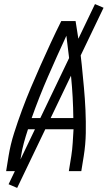

<svg xmlns="http://www.w3.org/2000/svg" viewBox="-20 -838 540 940"><path d="M10 0 22 -74Q31 -130 49 -186.5Q67 -243 87.5 -298.5Q108 -354 131 -408.5Q154 -463 178.5 -518Q203 -573 228 -627Q253 -681 280 -735H350Q359 -681 367 -627Q375 -573 380.5 -518Q386 -463 391 -408.5Q396 -354 398.5 -298.5Q401 -243 400 -186.5Q399 -130 390 -74L378 0H317L329 -74Q334 -106 336 -139Q338 -172 340 -205H117Q106 -172 97 -139Q88 -106 83 -74L71 0ZM135 -260H339Q338 -362 328 -462.5Q318 -563 305 -663Q259 -564 215 -463Q171 -362 135 -260ZM64 82 22 64 445 -818 487 -800Z"/></svg>

Font: Iosevka Term Curly Lt Obl
Style: Regular
Weight: 300
Italic angle: -9°
Designer: Belleve Invis
Foundry: Belleve Invis
Version: Version 32.3.0